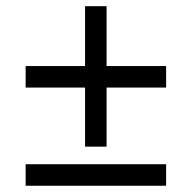

<svg xmlns="http://www.w3.org/2000/svg" viewBox="-20 -594 591 614"><path d="M62 0V-68.8H511.2V0ZM252 -314H62V-382.8H252V-574.2H320.8V-382.8H511.2V-314H320.8V-125H252Z"/></svg>

Font: OpenSans-Italic
Style: Italic
Weight: 400
Italic angle: -12°
Foundry: Ascender Corporation
Version: Version 1.10